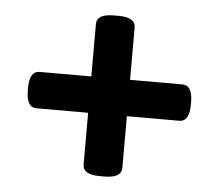

<svg xmlns="http://www.w3.org/2000/svg" viewBox="-41 -518 642 563"><g transform="rotate(5 280.0 -236.5)"><path d="M272 0Q222 0 222 -30V-182H70Q40 -182 40 -232V-239Q40 -289 70 -289H222V-443Q222 -473 272 -473H286Q336 -473 336 -443V-289H490Q520 -289 520 -239V-232Q520 -182 490 -182H336V-30Q336 0 286 0Z"/></g></svg>

Font: Asap
Style: Bold
Weight: 700
Designer: Pablo Cosgaya
Foundry: Omnibus-Type
Version: Version 3.001; ttfautohint (v1.8.3)